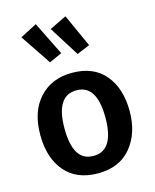

<svg xmlns="http://www.w3.org/2000/svg" viewBox="-126 -932 836 1033"><g transform="rotate(-15 292.0 -416.0)"><path d="M292 15Q172 15 107.5 -61Q43 -137 43 -265Q43 -395 111.5 -469.5Q180 -544 293 -544Q414 -544 477.5 -467.5Q541 -391 541 -265Q541 -142 476 -63.5Q411 15 292 15ZM292 -82Q406 -82 406 -265Q406 -447 293 -447Q178 -447 178 -265Q178 -175 205.5 -128.5Q233 -82 292 -82ZM195 -629 81 -799 174 -847 266 -661ZM350 -634 245 -801 339 -847 422 -664Z"/></g></svg>

Font: Trujillo Medium
Style: Regular
Weight: 500
Designer: Fira Sans original fonts by bBox Type GmbH, Carrois Corporate GbR, & Edenspiekermann AG / Changes by Cristiano Sobral
Foundry: Fira Sans original fonts by bBox Type GmbH, Carrois Corporate GbR, & Edenspiekermann AG / Changes by Cristiano Sobral
Version: Version 4.301;October 17, 2021;FontCreator 14.0.0.2814 64-bi